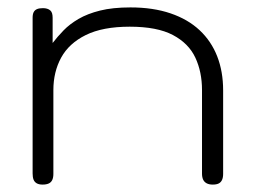

<svg xmlns="http://www.w3.org/2000/svg" viewBox="-20 -488 682 518"><path d="M95 10Q85 10 79 6.5Q73 3 70.5 -3.5Q68 -10 68 -20V-440Q68 -450 71 -455.5Q74 -461 80 -463.5Q86 -466 96 -466Q102 -466 107 -464.5Q112 -463 115.5 -460Q119 -457 120.5 -452Q122 -447 122 -440V-372Q135 -389 151.5 -406Q168 -423 192 -437Q216 -451 250 -459.5Q284 -468 332 -468Q393 -468 440 -452Q487 -436 518.5 -406.5Q550 -377 566 -336Q582 -295 582 -244V-19Q582 -9 579 -2.5Q576 4 570 7Q564 10 554 10Q544 10 537.5 6.5Q531 3 528 -3.5Q525 -10 525 -20V-245Q525 -294 507 -332.5Q489 -371 446.5 -393.5Q404 -416 330 -416Q257 -416 211.5 -393.5Q166 -371 145 -332.5Q124 -294 124 -245V-19Q124 -9 121 -2.5Q118 4 111.5 7Q105 10 95 10Z"/></svg>

Font: Fredoka SemiExpanded Light
Style: Regular
Weight: 300
Width: 6
Designer: Ben Nathan
Foundry: Milena B. Brandão, Ben Nathan
Version: Version 2.001